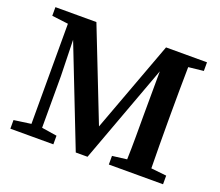

<svg xmlns="http://www.w3.org/2000/svg" viewBox="-112 -822 1123 982"><g transform="rotate(20 449.5 -331.5)"><path d="M29 0V-47L122 -60V-605L33 -616V-663H256L451 -166L635 -663H858V-616L776 -607Q775 -545 774.5 -481.5Q774 -418 774 -353V-310Q774 -246 774.5 -182.5Q775 -119 776 -56L860 -47V0H565V-47L644 -57Q646 -119 646 -180.5Q646 -242 646 -299L647 -537L449 0H385L175 -537L180 -341V-60L263 -47V0Z"/></g></svg>

Font: Source Serif Pro Semibold
Style: Regular
Weight: 600
Designer: Frank Grießhammer
Foundry: Adobe Systems Incorporated
Version: Version 3.000;hotconv 1.0.109;makeotfexe 2.5.65596